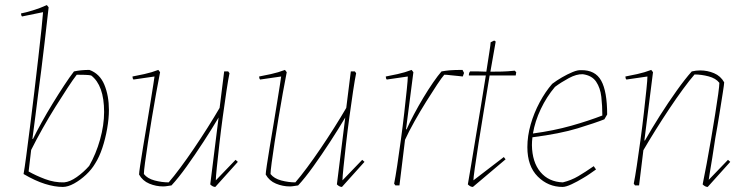

<svg xmlns="http://www.w3.org/2000/svg" viewBox="-20 -732 2935 758"><path d="M228 6Q196 6 157.5 -6Q119 -18 73 -45Q77 -66 83.5 -115.5Q90 -165 98.5 -231.5Q107 -298 115.5 -369.5Q124 -441 131.5 -506.5Q139 -572 144 -619.5Q149 -667 150 -684L67 -667Q63 -671 63 -679Q80 -682 109.5 -691Q139 -700 165 -712L172 -703Q163 -622 156 -563.5Q149 -505 143 -456Q137 -407 130 -356Q126 -322 120 -276Q114 -230 108 -184L110 -183Q124 -212 144.5 -249Q165 -286 188 -323.5Q211 -361 233 -394.5Q255 -428 272 -450Q299 -456 333 -456Q374 -441 392 -397.5Q410 -354 410 -298Q410 -264 403 -224Q396 -184 384 -148Q372 -112 356 -87Q342 -63 319.5 -42Q297 -21 272.5 -7.5Q248 6 228 6ZM233 -12Q256 -14 283 -33Q310 -52 332 -77Q359 -124 375 -181Q391 -238 391 -290Q391 -343 378 -379Q365 -415 340 -434Q333 -436 315 -436.5Q297 -437 283 -437Q269 -419 247 -385.5Q225 -352 199 -310.5Q173 -269 148 -224.5Q123 -180 103 -140L93 -55Q121 -39 158 -25Q195 -11 233 -12Z M624 4Q596 4 569.5 -7Q543 -18 529 -43Q529 -50 533.5 -80Q538 -110 545 -152.5Q552 -195 560 -242Q568 -289 574.5 -330.5Q581 -372 585.5 -399.5Q590 -427 590 -430L507 -418Q503 -422 503 -430Q520 -433 549.5 -439.5Q579 -446 605 -456L612 -447Q605 -412 596.5 -364.5Q588 -317 579.5 -266Q571 -215 564 -169Q557 -123 552.5 -89.5Q548 -56 548 -45Q562 -27 590.5 -19.5Q619 -12 646 -12Q666 -35 692 -70Q718 -105 745.5 -145.5Q773 -186 799.5 -228Q826 -270 847 -306L865 -450H881L886 -443Q881 -419 874 -372.5Q867 -326 859.5 -271Q852 -216 846 -163Q840 -110 836 -71Q832 -32 832 -20L910 -101L919 -93L830 6Q820 6 810 -4L843 -268Q817 -224 783.5 -172.5Q750 -121 717 -75Q684 -29 657 0Q649 1 640.5 2.5Q632 4 624 4Z M1124 4Q1096 4 1069.5 -7Q1043 -18 1029 -43Q1029 -50 1033.5 -80Q1038 -110 1045 -152.5Q1052 -195 1060 -242Q1068 -289 1074.5 -330.5Q1081 -372 1085.5 -399.5Q1090 -427 1090 -430L1007 -418Q1003 -422 1003 -430Q1020 -433 1049.5 -439.5Q1079 -446 1105 -456L1112 -447Q1105 -412 1096.5 -364.5Q1088 -317 1079.5 -266Q1071 -215 1064 -169Q1057 -123 1052.5 -89.5Q1048 -56 1048 -45Q1062 -27 1090.5 -19.5Q1119 -12 1146 -12Q1166 -35 1192 -70Q1218 -105 1245.5 -145.5Q1273 -186 1299.5 -228Q1326 -270 1347 -306L1365 -450H1381L1386 -443Q1381 -419 1374 -372.5Q1367 -326 1359.5 -271Q1352 -216 1346 -163Q1340 -110 1336 -71Q1332 -32 1332 -20L1410 -101L1419 -93L1330 6Q1320 6 1310 -4L1343 -268Q1317 -224 1283.5 -172.5Q1250 -121 1217 -75Q1184 -29 1157 0Q1149 1 1140.5 2.5Q1132 4 1124 4Z M1541 0 1536 -7Q1541 -31 1548 -77.5Q1555 -124 1562.5 -179Q1570 -234 1576 -287Q1582 -340 1586 -379Q1590 -418 1590 -430L1507 -418Q1503 -422 1503 -430Q1520 -433 1549.5 -439.5Q1579 -446 1605 -456L1612 -447L1583 -222L1585 -221Q1597 -248 1614.5 -281Q1632 -314 1651.5 -346.5Q1671 -379 1690 -406.5Q1709 -434 1723 -450Q1739 -453 1756.5 -454.5Q1774 -456 1806 -456L1812 -444L1807 -430Q1803 -431 1789 -432Q1775 -433 1759 -435Q1743 -437 1734 -437Q1725 -427 1706 -398.5Q1687 -370 1663 -331.5Q1639 -293 1616.5 -253Q1594 -213 1579 -180L1557 0Z M1847 6Q1837 6 1827 -4Q1832 -33 1840.5 -83.5Q1849 -134 1859 -195.5Q1869 -257 1879.5 -319Q1890 -381 1898 -434H1831Q1831 -445 1836 -450Q1854 -450 1870 -450Q1886 -450 1900 -449Q1907 -495 1912 -526.5Q1917 -558 1917 -565L1931 -572L1937 -568Q1928 -516 1916 -449Q1938 -449 1961 -449.5Q1984 -450 2012 -453L2018 -447L2016 -434H1913Q1902 -367 1890.5 -297.5Q1879 -228 1869.5 -168Q1860 -108 1854.5 -68.5Q1849 -29 1849 -20L1969 -112L1976 -103Z M2201 6Q2144 6 2103 -35Q2062 -76 2062 -151Q2062 -195 2075 -240.5Q2088 -286 2110.5 -328Q2133 -370 2160 -401Q2177 -414 2198.5 -426.5Q2220 -439 2240.5 -447.5Q2261 -456 2274 -455Q2330 -456 2353.5 -413.5Q2377 -371 2377 -280L2366 -261Q2331 -247 2261 -225.5Q2191 -204 2082 -190Q2080 -174 2080 -159Q2081 -92 2113.5 -53Q2146 -14 2202 -12Q2235 -20 2263 -36.5Q2291 -53 2324 -76L2333 -63Q2323 -56 2309.5 -46.5Q2296 -37 2282 -29Q2259 -15 2236.5 -4.5Q2214 6 2201 6ZM2171 -389Q2138 -350 2115 -301.5Q2092 -253 2084 -205Q2166 -216 2235 -235.5Q2304 -255 2358 -276Q2358 -314 2354 -349.5Q2350 -385 2333.5 -409.5Q2317 -434 2281 -439Q2256 -440 2225.5 -423.5Q2195 -407 2171 -389Z M2774 6Q2764 6 2754 -4Q2761 -39 2770 -86.5Q2779 -134 2787.5 -184.5Q2796 -235 2803.5 -281.5Q2811 -328 2815.5 -361Q2820 -394 2820 -405Q2806 -423 2777.5 -430.5Q2749 -438 2722 -438Q2702 -415 2676 -379.5Q2650 -344 2622 -302Q2594 -260 2567.5 -217.5Q2541 -175 2520 -139L2503 0H2487L2482 -7Q2487 -31 2494 -77.5Q2501 -124 2508.5 -179Q2516 -234 2522 -287Q2528 -340 2532 -379Q2536 -418 2536 -430L2453 -418Q2449 -422 2449 -430Q2466 -433 2495.5 -439.5Q2525 -446 2551 -456L2558 -447L2524 -178L2526 -177Q2552 -223 2585 -275Q2618 -327 2651.5 -374Q2685 -421 2711 -450Q2719 -452 2727.5 -453Q2736 -454 2744 -454Q2773 -454 2799 -443Q2825 -432 2839 -407Q2839 -400 2833.5 -365.5Q2828 -331 2820.5 -283.5Q2813 -236 2804 -187Q2798 -146 2792 -109Q2786 -72 2782 -48.5Q2778 -25 2778 -22L2854 -101L2863 -93Z"/></svg>

Font: Labrada Thin
Style: Italic
Weight: 100
Italic angle: -7°
Designer: Mercedes Jáuregui
Foundry: Omnibus-Type Team
Version: Version 1.000; ttfautohint (v1.8.4.7-5d5b)